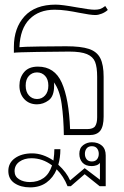

<svg xmlns="http://www.w3.org/2000/svg" viewBox="-20 -584 538 830"><path d="M279 -361Q230 -361 141 -359.5Q52 -358 40 -356V-381Q40 -463 86 -513.5Q132 -564 221 -564Q247 -564 313 -552Q369 -542 388 -542Q403 -542 412.5 -545Q422 -548 435 -558L446 -541Q435 -531 420 -525Q405 -519 392 -519Q371 -519 321 -529Q297 -534 269.5 -538Q242 -542 216 -542Q148 -542 107.5 -501Q67 -460 64 -380Q79 -382 151 -383Q223 -384 266 -384Q330 -384 364.5 -372.5Q399 -361 413.5 -332.5Q428 -304 428 -252V-80Q428 -38 413.5 -19Q399 0 366 0H256Q255 -74 246.5 -134.5Q238 -195 213 -228Q214 -224 214 -214Q214 -168 190.5 -150.5Q167 -133 140 -133Q106 -133 85 -155.5Q64 -178 64 -214Q64 -248 84 -272Q104 -296 144 -296Q216 -296 247 -226.5Q278 -157 283 -26H357Q383 -26 391.5 -39Q400 -52 400 -77V-252Q400 -294 391 -316.5Q382 -339 356 -350Q330 -361 279 -361ZM189 -214Q189 -241 175 -256Q161 -271 140 -271Q119 -271 105 -256Q91 -241 91 -214Q91 -187 105 -171.5Q119 -156 140 -156Q161 -156 175 -171.5Q189 -187 189 -214ZM437 88V221H411L346 169L286 221H272Q255 178 225 148Q210 184 181 205Q152 226 110 226Q70 226 43 208Q16 190 16 155Q16 120 45 99.5Q74 79 119 79Q165 79 211 110Q215 82 215 61H241Q241 98 232 128Q268 161 283 196L346 143L412 193V120Q407 127 397 130.5Q387 134 377 134Q350 134 336.5 119Q323 104 323 81Q323 56 339.5 43.5Q356 31 377 31Q404 31 420.5 45.5Q437 60 437 88ZM407 81Q407 67 399.5 57.5Q392 48 377 48Q362 48 354.5 57.5Q347 67 347 81Q347 95 354.5 104.5Q362 114 377 114Q392 114 399.5 104.5Q407 95 407 81ZM205 131Q164 100 116 100Q85 100 64 115Q43 130 43 156Q43 179 62.5 191Q82 203 109 203Q144 203 168.5 185.5Q193 168 205 131Z"/></svg>

Font: Trirong Thin
Style: Regular
Weight: 250
Designer: Katatrad Team
Foundry: CadsonDemak
Version: Version 1.001